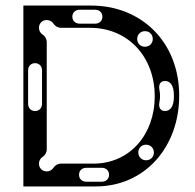

<svg xmlns="http://www.w3.org/2000/svg" viewBox="-20 -670 700 690"><path d="M64 0H324C501 0 624 -142 624 -326C624 -520 487 -650 308 -650H64ZM148 -54C132 -54 120 -66 120 -82C120 -92 125 -101 133 -106C142 -112 148 -122 148 -134V-518C148 -530 142 -540 133 -546C125 -551 120 -560 120 -570C120 -586 132 -598 148 -598C158 -598 167 -593 172 -585C178 -576 188 -570 200 -570H304C439 -570 536 -467 536 -324C536 -184 444 -82 316 -82H200C188 -82 178 -76 172 -67C167 -59 158 -54 148 -54ZM264 -42C264 -57 275 -67 290 -67H346C361 -67 372 -57 372 -42C372 -27 361 -17 346 -17H290C275 -17 264 -27 264 -42ZM106 -271C91 -271 81 -282 81 -297V-417C81 -432 91 -443 106 -443C121 -443 131 -432 131 -417V-297C131 -282 121 -271 106 -271ZM505 -94C489 -94 477 -106 477 -122C477 -138 489 -150 505 -150C521 -150 533 -138 533 -122C533 -106 521 -94 505 -94ZM573 -271C557 -271 549 -283 553 -303C556 -319 556 -331 553 -347C549 -367 557 -379 573 -379C593 -379 605 -361 605 -327V-323C605 -289 593 -271 573 -271ZM240 -610C240 -625 251 -635 266 -635H322C337 -635 348 -625 348 -610C348 -595 337 -585 322 -585H266C251 -585 240 -595 240 -610ZM501 -558C517 -558 529 -546 529 -530C529 -514 517 -502 501 -502C485 -502 473 -514 473 -530C473 -546 485 -558 501 -558Z"/></svg>

Font: Apfel Grotezk Brukt
Style: Regular
Weight: 300
Designer: Luigi Gorlero
Foundry: © 2023, Luigi Gorlero & Collletttivo
Version: Version 2.000;Glyphs 3.2 (3217)